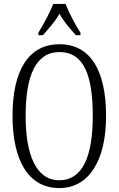

<svg xmlns="http://www.w3.org/2000/svg" viewBox="-20 -951 607 981"><path d="M176 -784V-771H199C230 -807 260 -838 284 -881C307 -838 336 -807 368 -771H391V-784C366 -822 332 -886 315 -931H252C235 -886 200 -822 176 -784ZM283 10C435 10 522 -132 522 -358C522 -594 440 -725 284 -725C123 -725 44 -587 44 -359C44 -137 122 10 283 10ZM283 -30C166 -30 111 -157 111 -358C111 -565 163 -685 284 -685C409 -685 454 -565 454 -358C454 -154 403 -30 283 -30Z"/></svg>

Font: Noto Serif Hebrew ExtraCondensed Light
Style: Regular
Weight: 300
Width: 2
Designer: Monotype Design Team
Foundry: Monotype Imaging Inc.
Version: Version 2.004